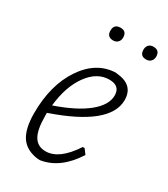

<svg xmlns="http://www.w3.org/2000/svg" viewBox="-162 -708 691 790"><g transform="rotate(30 183.0 -313.0)"><path d="M174 -632Q203 -632 203 -602Q203 -588 194.5 -579.5Q186 -571 173 -571Q143 -571 143 -601Q143 -632 174 -632ZM330 -632Q360 -632 360 -602Q360 -588 351.5 -579.5Q343 -571 329 -571Q300 -571 300 -601Q300 -615 308 -623.5Q316 -632 330 -632ZM310 -106Q248 -8 159 6H149Q92 -1 66.5 -38.5Q41 -76 41 -150Q41 -283 99.5 -370.5Q158 -458 248 -462L255 -461Q337 -454 337 -382Q337 -263 86 -177V-163Q86 -97 104 -67Q122 -37 160 -37Q224 -37 284 -129H293ZM241 -424Q183 -424 141 -366Q99 -308 89 -214Q188 -248 240 -290.5Q292 -333 292 -378Q292 -424 241 -424Z"/></g></svg>

Font: Alegreya Sans Light
Style: Italic
Weight: 300
Italic angle: -7°
Designer: Juan Pablo del Peral
Foundry: Huerta Tipografica
Version: Version 2.007